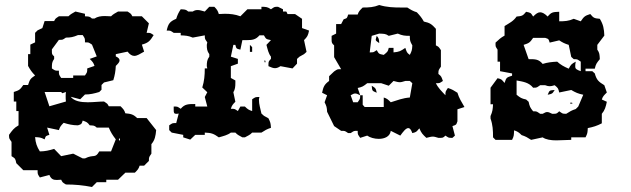

<svg xmlns="http://www.w3.org/2000/svg" viewBox="-20 -557 2519 766"><path d="M291 -417H310C319 -403 319 -405 319 -388C336 -388 333 -388 347 -379L366 -332L338 -322C349 -311 353 -307 357 -294L328 -284C328 -267 328 -270 319 -256H272V-246H224C215 -260 215 -258 215 -275C198 -275 201 -275 187 -284C187 -303 187 -309 196 -322V-332C187 -340 187 -342 187 -353V-360L215 -398C232 -398 229 -398 243 -407C262 -407 272 -409 291 -417ZM158 -190H224C231 -183 224 -184 243 -190C242 -183 242 -178 242 -172C242 -166 242 -160 243 -152L177 -133ZM319 75H310L272 56L224 66L196 37C176 43 160 47 139 47C127 28 122 14 120 -10C138 -9 142 -9 158 -1C163 -16 162 -14 177 -19L168 -48L215 -38C219 -51 223 -56 234 -67C253 -61 270 -57 291 -57C306 -62 305 -61 310 -76C326 -70 328 -70 338 -57C354 -56 356 -57 366 -48H414C422 -29 429 -18 442 -1L423 47H376C359 77 355 57 319 75ZM455 -4C459 -8 459 2 458 3C454 7 454 -3 455 -4ZM281 -511C269 -504 262 -501 253 -492H215C200 -482 202 -484 196 -473H158L149 -445L130 -436L120 -426V-388L101 -379V-341H92V-294C101 -278 107 -269 120 -256C101 -243 99 -240 92 -218H73C60 -199 57 -197 35 -190V-152H45V-114H54V-57C35 -46 29 -37 16 -19C16 -2 17 -5 26 9V66C42 76 41 76 45 94L73 122H130C130 139 130 137 139 151L177 141C184 158 193 161 207 161C212 161 218 160 224 160C230 171 228 170 243 179C279 179 311 182 347 189L366 170H404V160H451L480 132H518C529 121 533 117 537 104H555L574 85C574 68 575 70 584 56V18C598 2 601 -15 603 -38L565 -86H527C512 -101 502 -103 480 -105C476 -118 472 -122 461 -133H414C408 -144 410 -142 395 -152C376 -152 353 -149 330 -149C303 -149 276 -153 262 -171L300 -161L319 -180C340 -180 356 -184 376 -190L385 -199V-218L395 -228L432 -237C438 -256 441 -273 442 -294C451 -303 457 -309 457 -316C457 -322 453 -327 442 -332V-341L489 -351C498 -339 507 -334 516 -334C527 -334 539 -342 555 -351L546 -379C572 -386 579 -394 593 -417C579 -426 582 -426 565 -426L574 -464L546 -492H508C502 -503 504 -501 489 -511H451C439 -504 432 -501 423 -492C414 -492 406 -493 398 -493C383 -493 369 -491 357 -483H347C337 -492 335 -491 319 -492V-502Z M815 -530 797 -511C785 -514 777 -517 769 -517C763 -517 756 -516 749 -511H731C721 -520 717 -519 701 -520C692 -506 688 -498 683 -482C657 -471 651 -462 645 -435C662 -435 659 -435 673 -426H701V-416C720 -415 730 -415 749 -407L797 -416C797 -399 798 -402 807 -388C807 -385 805 -381 805 -378C805 -363 806 -353 815 -341V-331C806 -319 805 -308 805 -293C805 -290 807 -287 807 -284H797C797 -256 795 -234 787 -208L807 -189L797 -170L807 -132H759V-142C731 -142 717 -142 701 -123C687 -132 690 -132 673 -132V-118C673 -108 674 -103 683 -103C685 -103 689 -103 693 -104L683 -66C666 -66 669 -66 655 -57V-38L665 -28L711 -19V-9L739 0L759 -19H797V-28C823 -27 832 -24 853 -9C871 -14 888 -18 901 -28H919C928 -18 935 -16 947 -9H957C969 -16 977 -18 986 -28H1023C1037 -37 1045 -42 1061 -47C1060 -65 1059 -69 1051 -85L1033 -95L1023 -104C1019 -124 1013 -140 1013 -159C1013 -163 1014 -166 1015 -170C998 -170 1000 -170 986 -161V-114C973 -118 968 -121 957 -132H939L929 -114C915 -123 918 -123 901 -123C905 -136 908 -140 919 -151L911 -189C918 -200 919 -212 919 -226V-236L901 -246V-293L929 -303V-322L901 -331L911 -378H919C923 -362 923 -363 939 -359L947 -397H967C986 -397 1001 -399 1015 -416H1033C1042 -400 1042 -401 1061 -397L1043 -378C1048 -359 1051 -344 1061 -331V-322C1052 -313 1051 -311 1051 -300V-293C1062 -288 1070 -285 1077 -285C1083 -285 1090 -287 1099 -293L1147 -284L1165 -303V-322L1175 -331L1193 -341L1203 -350L1193 -397C1206 -410 1209 -415 1213 -435L1185 -445V-482L1157 -501H1127C1121 -513 1127 -511 1109 -511V-520L1089 -530C1072 -530 1075 -529 1061 -520C1048 -529 1042 -530 1023 -530V-520H967L939 -492C918 -500 898 -502 877 -502C869 -502 861 -501 853 -501C849 -514 846 -519 835 -530ZM986 -369 977 -378V-350H986ZM977 -322 986 -312ZM1037 -316C1035 -316 1035 -316 1035 -313C1035 -311 1036 -308 1037 -308C1037 -308 1038 -308 1039 -309V-312C1039 -314 1038 -316 1037 -316Z M1463 -215C1465 -194 1464 -195 1483 -187C1479 -205 1479 -205 1463 -215ZM1550 -234C1562 -231 1568 -229 1575 -229C1581 -229 1587 -231 1597 -234H1615L1625 -225L1615 -168C1587 -166 1565 -157 1539 -149C1528 -160 1524 -164 1511 -168V-130H1435L1427 -139V-177H1417C1417 -160 1416 -163 1407 -149H1389L1379 -177C1388 -182 1392 -184 1397 -184C1402 -184 1407 -182 1417 -177L1407 -206C1426 -210 1430 -213 1445 -225H1501L1531 -215ZM1483 -414C1481 -406 1479 -402 1479 -399C1479 -394 1483 -392 1493 -385C1492 -401 1492 -404 1483 -414ZM1587 -404 1597 -395ZM1531 -366C1527 -349 1525 -350 1511 -338C1492 -342 1492 -341 1483 -357C1469 -348 1472 -348 1455 -348L1463 -414L1493 -423C1512 -422 1518 -423 1531 -414L1567 -423C1585 -415 1595 -414 1615 -414C1615 -395 1616 -392 1625 -376C1624 -357 1623 -354 1615 -338C1602 -347 1603 -350 1597 -366C1578 -353 1573 -350 1550 -348V-366ZM1493 -537C1471 -528 1452 -527 1427 -527C1416 -516 1411 -512 1407 -499H1369C1364 -484 1366 -485 1351 -480L1341 -461H1321V-423L1303 -414V-398C1303 -387 1304 -384 1313 -376V-329L1341 -281C1324 -281 1327 -281 1313 -272L1293 -253V-234C1274 -220 1270 -211 1265 -187L1285 -177L1275 -149C1283 -133 1284 -129 1285 -111L1313 -54L1341 -35C1358 -35 1355 -35 1369 -26H1379C1393 -35 1390 -35 1407 -35C1407 -18 1408 -21 1417 -7L1445 -16C1456 -8 1474 -3 1491 -3C1514 -3 1536 -12 1539 -35L1577 -16C1588 -31 1599 -46 1609 -46C1615 -46 1620 -40 1625 -26C1642 -30 1641 -31 1653 -45C1661 -26 1666 -21 1681 -7C1693 -10 1700 -12 1707 -12C1713 -12 1719 -10 1729 -7H1735C1746 -7 1748 -7 1757 -16C1771 -7 1768 -7 1785 -7L1795 -16L1785 -54C1800 -59 1800 -58 1805 -73V-121L1833 -130C1822 -149 1811 -166 1805 -187C1791 -196 1783 -201 1767 -206C1758 -192 1757 -194 1757 -177C1742 -193 1728 -206 1719 -225C1736 -225 1733 -225 1747 -234C1741 -250 1742 -252 1729 -262C1729 -279 1730 -277 1739 -291V-357C1729 -372 1730 -370 1719 -376V-442C1703 -460 1695 -466 1671 -471C1662 -487 1656 -494 1643 -508C1627 -513 1619 -518 1605 -527H1581C1551 -527 1523 -528 1493 -537Z M2165 -179C2183 -183 2183 -182 2193 -198C2172 -196 2173 -198 2165 -179ZM2255 -147C2251 -143 2262 -143 2263 -144C2267 -148 2256 -148 2255 -147ZM2107 -406H2155C2170 -401 2168 -402 2173 -387L2211 -396C2225 -387 2233 -383 2249 -378L2259 -330L2269 -321C2286 -321 2283 -320 2297 -311V-273C2280 -279 2275 -282 2275 -292C2275 -297 2275 -303 2277 -311C2260 -302 2258 -300 2249 -283C2230 -291 2216 -299 2203 -311C2182 -310 2164 -308 2145 -302C2129 -321 2116 -321 2089 -321L2069 -378C2091 -385 2094 -387 2107 -406ZM2041 -255 2051 -245ZM2041 -236C2068 -231 2090 -228 2107 -207C2124 -207 2121 -208 2135 -217H2155C2163 -214 2168 -213 2173 -213C2178 -213 2183 -214 2193 -217C2207 -205 2207 -205 2211 -188L2259 -198C2276 -188 2287 -183 2307 -179L2287 -132L2277 -122C2261 -117 2253 -112 2239 -103C2222 -103 2225 -104 2211 -113C2202 -104 2200 -103 2189 -103H2183C2173 -108 2168 -110 2163 -110C2158 -110 2154 -108 2145 -103H2135C2121 -112 2124 -113 2107 -113C2095 -128 2093 -132 2089 -151L2079 -160C2060 -164 2056 -167 2041 -179ZM2079 -510C2066 -494 2063 -493 2041 -491C2028 -472 2012 -465 1993 -453V-415C1977 -406 1971 -400 1957 -387C1957 -370 1956 -373 1965 -359V-311H1975V-273L2023 -264V-255C2001 -248 2000 -248 1993 -226C1981 -240 1982 -241 1965 -245L1937 -207V-141H1947C1946 -121 1945 -112 1937 -94V-84C1946 -59 1947 -37 1947 -9L1957 1H2023C2031 -15 2030 -18 2031 -37C2044 -33 2050 -29 2061 -18C2077 -13 2085 -8 2099 1L2145 -9C2158 0 2178 3 2199 3C2220 3 2242 1 2259 1V-9H2316C2324 -25 2324 -27 2325 -46C2346 -50 2362 -55 2381 -65V-103C2393 -117 2397 -131 2401 -151L2381 -160C2385 -173 2390 -177 2401 -188L2391 -217C2368 -231 2360 -238 2353 -264L2343 -273H2316V-283H2353C2357 -302 2361 -306 2373 -321C2372 -340 2372 -346 2363 -359V-378L2391 -415C2390 -442 2387 -459 2373 -482C2351 -484 2348 -485 2335 -501C2313 -494 2310 -491 2297 -472L2269 -482C2249 -473 2233 -472 2211 -472V-510C2186 -509 2180 -509 2165 -491C2154 -502 2144 -508 2135 -508C2126 -508 2118 -502 2107 -491C2097 -507 2097 -506 2079 -510Z"/></svg>

Font: GNUTypewriter
Style: Standard
Weight: 400
Version: Version 001.000